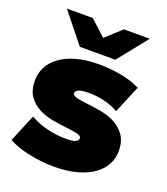

<svg xmlns="http://www.w3.org/2000/svg" viewBox="-141 -866 848 975"><g transform="rotate(20 282.5 -378.5)"><path d="M264 10Q229 10 193.5 6Q158 2 125.5 -5Q93 -12 65 -22Q37 -32 16 -44L78 -193Q117 -170 168.5 -157Q220 -144 269 -144Q311 -144 325 -151Q339 -158 339 -170Q339 -184 315.5 -189Q292 -194 257 -198Q222 -202 181.5 -209Q141 -216 106 -233.5Q71 -251 47.5 -283Q24 -315 24 -370Q24 -409 42 -443Q60 -477 95 -502.5Q130 -528 182.5 -542.5Q235 -557 304 -557Q364 -557 423.5 -546Q483 -535 527 -512L465 -363Q423 -386 382.5 -394.5Q342 -403 307 -403Q263 -403 248 -395Q233 -387 233 -377Q233 -363 256.5 -357.5Q280 -352 314.5 -348Q349 -344 390 -337Q431 -330 465.5 -312Q500 -294 523.5 -262Q547 -230 547 -175Q547 -138 529.5 -104.5Q512 -71 477 -45.5Q442 -20 388.5 -5Q335 10 264 10ZM372 -607H180L52 -767H192L276 -690L360 -767H500Z"/></g></svg>

Font: Montserrat-Alt1 Black
Style: Regular
Weight: 900
Designer: Differentunic
Foundry: Differentunic
Version: Version 7.222